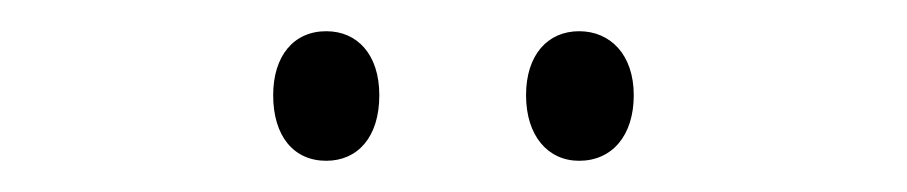

<svg xmlns="http://www.w3.org/2000/svg" viewBox="-20 -731 581 123"><path d="M155 -670C155 -644 168 -628 189 -628C209 -628 223 -643 223 -670C223 -696 209 -711 189 -711C168 -711 155 -695 155 -670ZM317 -670C317 -644 331 -628 351 -628C372 -628 386 -644 386 -670C386 -696 371 -711 351 -711C331 -711 317 -696 317 -670Z"/></svg>

Font: Noto Sans Thai Looped Condensed Light
Style: Regular
Weight: 300
Width: 3
Designer: Sasikarn Vongin, Ben Mitchell
Foundry: The Fontpad Ltd
Version: Version 1.001